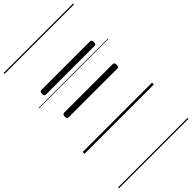

<svg xmlns="http://www.w3.org/2000/svg" viewBox="-365 -1001 1493 1493"><g transform="rotate(-45 381.5 -255.0)"><path d="M114 -538Q105 -538 100.5 -544Q96 -550 96 -562Q96 -588 114 -588H649Q658 -588 662.5 -581.5Q667 -575 667 -562Q667 -538 649 -538ZM114 -288Q105 -288 100.5 -294Q96 -300 96 -312Q96 -338 114 -338H649Q658 -338 662.5 -331.5Q667 -325 667 -312Q667 -288 649 -288ZM0 369H763V379H0ZM0 -20H763V0H0ZM0 -505H763V-500H0ZM0 -889H763V-879H0Z"/></g></svg>

Font: Playwrite HR Lijeva Guides
Style: Regular
Weight: 400
Designer: Veronika Burian, José Scaglione
Foundry: TypeTogether
Version: Version 1.003